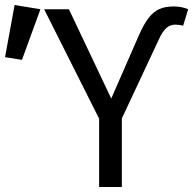

<svg xmlns="http://www.w3.org/2000/svg" viewBox="-137 -743 772 763"><path d="M590.8 -641Q574.4 -645.1 560 -645.1Q539.5 -645.1 524.4 -632.1Q509.2 -619 494.9 -587.7L347.2 -272.3V0H256.9V-271.3L38.5 -706.2H136.9L305.1 -351.3L414.4 -601.5Q434.4 -647.2 453.8 -672.1Q473.3 -696.9 496.7 -707.2Q520 -717.4 553.3 -717.4Q585.1 -717.4 610.8 -706.2ZM-116.9 -515.9 -79 -723.1 23.6 -706.2 -49.7 -505.1Z"/></svg>

Font: Fira Code Fixed
Style: Regular
Weight: 400
Monospace: yes
Designer: Carrois Corporate, Edenspiekermann AG, Nikita Prokopov
Foundry: Carrois Corporate, Edenspiekermann AG, Nikita Prokopov
Version: Version 5.002